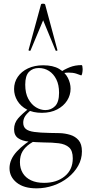

<svg xmlns="http://www.w3.org/2000/svg" viewBox="-20 -750 485 1050"><path d="M180 280Q110 280 71 248.5Q32 217 32 170Q32 122 72 78.5Q112 35 185 -7L196 6Q167 20 142.5 37Q118 54 103.5 77.5Q89 101 89 137Q89 171 104.5 196.5Q120 222 149.5 236Q179 250 221 250Q290 250 334 214Q378 178 378 116Q378 74 357.5 56Q337 38 301.5 33.5Q266 29 219 29Q175 28 138 24.5Q101 21 79 5.5Q57 -10 57 -43Q57 -77 79 -102.5Q101 -128 140 -158L151 -149Q127 -130 117 -114Q107 -98 107 -79Q107 -57 121 -45Q135 -33 167 -28.5Q199 -24 252 -23Q277 -23 306.5 -22Q336 -21 364 -12.5Q392 -4 410 17Q428 38 428 78Q428 120 407.5 156.5Q387 193 352 221Q317 249 272 264.5Q227 280 180 280ZM209 -133Q161 -133 127 -151Q93 -169 75 -199Q57 -229 57 -263Q57 -300 77 -329.5Q97 -359 133 -376Q169 -393 216 -393Q270 -393 303 -373.5Q336 -354 351 -324.5Q366 -295 366 -265Q366 -230 347 -200Q328 -170 292.5 -151.5Q257 -133 209 -133ZM228 -148Q260 -148 281.5 -170Q303 -192 303 -243Q303 -286 288 -316Q273 -346 248 -362Q223 -378 192 -378Q159 -378 138.5 -357Q118 -336 118 -287Q118 -240 135 -209Q152 -178 177 -163Q202 -148 228 -148ZM301 -318 302 -351Q333 -371 362 -382.5Q391 -394 427 -394Q429 -394 430.5 -387Q432 -380 432 -372Q432 -361 429.5 -348.5Q427 -336 423 -338Q414 -342 396.5 -347.5Q379 -353 356 -353Q343 -353 332 -351Q321 -349 310 -346ZM294 -476Q296 -474 290.5 -472.5Q285 -471 284 -474L216 -639L147 -474Q146 -471 140.5 -472.5Q135 -474 136 -476L204 -725Q205 -730 215 -730Q225 -730 227 -725Z"/></svg>

Font: Cormorant Garamond Light
Style: Regular
Weight: 400
Version: Version 4.001